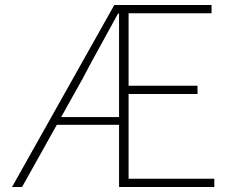

<svg xmlns="http://www.w3.org/2000/svg" viewBox="-20 -746 925 766"><path d="M28 0 436 -726H824V-693H493V-404H768V-371H493V-33H835V0H455V-692H451Q417 -629 380.5 -563.5Q344 -498 309 -431L68 0ZM190 -248V-279H487V-248Z"/></svg>

Font: Noto Sans TC
Style: Regular
Weight: 100
Designer: Ryoko NISHIZUKA 西塚涼子 (kana, bopomofo & ideographs); Paul D. Hunt (Latin, Greek & Cyrillic); Sandoll Communications 산돌커뮤니
Foundry: Adobe
Version: Version 2.004;hotconv 1.0.118;makeotfexe 2.5.65603